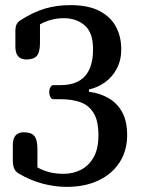

<svg xmlns="http://www.w3.org/2000/svg" viewBox="-20 -729 570 749"><path d="M73 -213Q102 -213 114 -198.5Q126 -184 126 -148V-76Q149 -63 174 -57Q199 -51 228 -51Q265 -51 295.5 -66.5Q326 -82 345 -115Q364 -148 364 -201Q364 -258 345 -288.5Q326 -319 293 -330.5Q260 -342 217 -342H188Q181 -342 176.5 -350.5Q172 -359 172 -369Q172 -380 176.5 -388.5Q181 -397 188 -397H217Q343 -397 343 -537Q343 -602 310.5 -630Q278 -658 229 -658Q179 -658 136 -634V-562Q136 -526 124 -511.5Q112 -497 83 -497Q40 -497 40 -547V-607Q40 -625 45 -634.5Q50 -644 63 -652Q110 -682 155.5 -695.5Q201 -709 254 -709Q325 -709 368.5 -686Q412 -663 432.5 -624.5Q453 -586 453 -537Q453 -494 435.5 -461Q418 -428 389 -407.5Q360 -387 327 -380V-371Q368 -366 402 -347Q436 -328 456 -292.5Q476 -257 476 -202Q476 -141 446.5 -95.5Q417 -50 364 -25Q311 0 240 0Q194 0 146.5 -12.5Q99 -25 53 -52Q40 -60 35 -72.5Q30 -85 30 -103V-163Q30 -213 73 -213Z"/></svg>

Font: Marmelad
Style: Regular
Weight: 400
Designer: Manvel Shmavonyan
Foundry: Cyreal
Version: Version 1.110; ttfautohint (v1.8.4.7-5d5b)